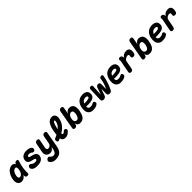

<svg xmlns="http://www.w3.org/2000/svg" viewBox="665 -3168 5865 5865"><g transform="rotate(-45 3597.5 -235.0)"><path d="M148 10Q112 10 80.5 -4Q49 -18 27.5 -48Q6 -78 -2 -125Q-10 -172 2 -238Q14 -305 39.5 -364Q65 -423 101.5 -466.5Q138 -510 185.5 -535Q233 -560 289 -560Q336 -560 361 -538Q382 -519 391 -489Q392 -491 393 -494Q404 -527 427.5 -543.5Q451 -560 486 -560Q520 -560 530 -544Q540 -528 529 -494Q512 -441 498 -389Q484 -337 474.5 -283.5Q465 -230 461 -173.5Q457 -117 459 -54Q460 -20 447 -5Q434 10 400 10Q365 10 344.5 -5.5Q324 -21 323 -54Q322 -76 322 -97Q315 -84 306 -72Q277 -32 238 -11Q199 10 148 10ZM204 -125Q223 -125 243.5 -135Q264 -145 283 -165.5Q302 -186 318 -218Q330 -243 337 -277Q338 -280 339 -284L343 -308Q346 -330 348 -348Q349 -372 344.5 -389Q340 -406 329 -415.5Q318 -425 299 -425Q271 -425 247 -410Q223 -395 204.5 -370Q186 -345 172.5 -312Q159 -279 153 -242Q144 -191 155.5 -158Q167 -125 204 -125Z M818 10Q784 10 756 6.5Q728 3 704.5 -5.5Q681 -14 662 -27.5Q643 -41 628 -61Q617 -75 612 -90Q607 -105 611 -125Q616 -155 634.5 -173Q653 -191 679 -191Q688 -191 699 -188Q710 -185 718 -177Q743 -152 774 -136Q805 -120 841 -120Q860 -120 876.5 -121.5Q893 -123 906 -127Q919 -131 928 -139Q937 -147 939 -160Q941 -172 935.5 -181Q930 -190 918.5 -197Q907 -204 891.5 -208.5Q876 -213 858 -217Q820 -225 783.5 -235.5Q747 -246 720 -265Q693 -284 679.5 -315.5Q666 -347 675 -398Q683 -440 702.5 -470.5Q722 -501 753 -521Q784 -541 826 -550.5Q868 -560 919 -560Q980 -560 1030 -542.5Q1080 -525 1103 -493Q1109 -485 1113 -472.5Q1117 -460 1113 -439Q1108 -407 1089 -390.5Q1070 -374 1044 -374Q1030 -374 1017.5 -378.5Q1005 -383 997 -393Q987 -406 961.5 -418Q936 -430 896 -430Q880 -430 867.5 -427.5Q855 -425 846 -420.5Q837 -416 831.5 -408.5Q826 -401 824 -391Q822 -380 826 -372Q830 -364 838 -358.5Q846 -353 857.5 -349.5Q869 -346 880 -343Q917 -335 957.5 -323.5Q998 -312 1030 -292Q1062 -272 1079.5 -239.5Q1097 -207 1089 -157Q1080 -106 1054 -73.5Q1028 -41 991 -22.5Q954 -4 909 3Q864 10 818 10Z M1520 0 1540 -101Q1514 -48 1474.5 -19Q1435 10 1387 10Q1339 10 1304.5 -6Q1270 -22 1249.5 -50Q1229 -78 1222.5 -115Q1216 -152 1224 -195L1281 -485Q1289 -523 1310 -541.5Q1331 -560 1369 -560Q1407 -560 1423 -541.5Q1439 -523 1431 -485L1380 -225Q1377 -208 1377.5 -191Q1378 -174 1385 -160.5Q1392 -147 1404.5 -138.5Q1417 -130 1438 -130Q1461 -130 1481 -138.5Q1501 -147 1517 -161Q1533 -175 1543 -194Q1553 -213 1557 -235L1602 -485Q1609 -523 1630.5 -541.5Q1652 -560 1690 -560Q1728 -560 1743.5 -541.5Q1759 -523 1752 -485L1665 0Q1653 65 1631.5 115Q1610 165 1573.5 199.5Q1537 234 1483 252Q1429 270 1353 270Q1323 270 1296 264.5Q1269 259 1245 248Q1221 237 1201 220.5Q1181 204 1165 181Q1157 170 1154.5 157Q1152 144 1154 130Q1156 116 1164.5 102.5Q1173 89 1185 78Q1197 67 1212 60Q1227 53 1243 53Q1253 53 1262.5 56Q1272 59 1279 67Q1289 79 1301 91Q1313 103 1327.5 112.5Q1342 122 1359.5 128.5Q1377 135 1397 135Q1420 135 1439.5 126.5Q1459 118 1475 100.5Q1491 83 1502.5 58Q1514 33 1520 0Z M2234 -89Q2187 -40 2142 -15Q2097 10 2040 10Q1999 10 1970.5 -3.5Q1942 -17 1925 -41Q1908 -65 1902 -98L1900 -104Q1872 -91 1841 -78Q1811 -66 1792.5 -76.5Q1774 -87 1767 -119Q1759 -151 1770.5 -172.5Q1782 -194 1813 -207Q1863 -228 1906 -250Q1915 -338 1929 -412Q1949 -518 1983.5 -591Q2018 -664 2068.5 -702Q2119 -740 2189 -740Q2235 -740 2263 -722Q2291 -704 2305 -675Q2319 -646 2321 -609.5Q2323 -573 2315 -536Q2300 -459 2264.5 -394.5Q2229 -330 2171 -275Q2115 -221 2037 -174Q2037 -172 2038 -170Q2040 -157 2044.5 -148Q2049 -139 2055.5 -133.5Q2062 -128 2071 -128Q2090 -128 2106.5 -140Q2123 -152 2144 -172Q2166 -193 2187 -193.5Q2208 -194 2230 -176Q2251 -159 2251 -133Q2251 -107 2234 -89ZM2053 -345Q2060 -352 2067 -358Q2112 -399 2139.5 -444Q2167 -489 2177 -538Q2179 -547 2180.5 -558.5Q2182 -570 2181.5 -580.5Q2181 -591 2177.5 -598Q2174 -605 2165 -605Q2147 -605 2126.5 -576Q2106 -547 2088 -493.5Q2070 -440 2056 -365Q2054 -355 2053 -345Z M2451 10Q2413 10 2398.5 -8Q2384 -26 2391 -63L2497 -665Q2504 -703 2525.5 -721.5Q2547 -740 2585 -740Q2623 -740 2638.5 -721.5Q2654 -703 2647 -665L2611 -459Q2634 -507 2671 -533.5Q2708 -560 2756 -560Q2822 -560 2859.5 -534Q2897 -508 2914 -466.5Q2931 -425 2931.5 -374.5Q2932 -324 2923 -274Q2912 -212 2894.5 -159.5Q2877 -107 2848.5 -69.5Q2820 -32 2779.5 -11Q2739 10 2683 10Q2647 10 2622.5 0.5Q2598 -9 2583 -25Q2568 -41 2560.5 -63Q2553 -85 2549 -109L2541 -63Q2534 -26 2511.5 -8Q2489 10 2451 10ZM2659 -125Q2686 -125 2705.5 -139Q2725 -153 2738.5 -174.5Q2752 -196 2760.5 -222Q2769 -248 2773 -273Q2778 -299 2779 -325.5Q2780 -352 2774 -374.5Q2768 -397 2752 -411Q2736 -425 2706 -425Q2683 -425 2662.5 -414.5Q2642 -404 2625.5 -386Q2609 -368 2598 -344.5Q2587 -321 2582 -295L2575 -255Q2570 -225 2574 -201Q2578 -177 2589.5 -160Q2601 -143 2619 -134Q2637 -125 2659 -125Z M3440 -143Q3457 -117 3455 -91Q3453 -65 3439 -53Q3394 -13 3341.5 -1.5Q3289 10 3223 10Q3183 10 3148.5 -4Q3114 -18 3088.5 -43Q3063 -68 3048.5 -103Q3034 -138 3032 -180Q3029 -259 3046.5 -328.5Q3064 -398 3102 -449.5Q3140 -501 3199 -530.5Q3258 -560 3339 -560Q3430 -560 3480.5 -521.5Q3531 -483 3534 -408Q3536 -360 3521 -327Q3506 -294 3478.5 -272.5Q3451 -251 3414 -239Q3377 -227 3334.5 -222Q3292 -217 3246.5 -217Q3201 -217 3158 -218V-194Q3159 -177 3166 -163Q3173 -149 3184.5 -139.5Q3196 -130 3211 -124.5Q3226 -119 3242 -119Q3265 -119 3282 -121Q3299 -123 3314 -127Q3329 -131 3343 -138Q3357 -145 3373 -155Q3385 -163 3406 -163Q3427 -163 3440 -143ZM3181 -325Q3225 -324 3267 -326Q3309 -328 3341.5 -335Q3374 -342 3393.5 -355Q3413 -368 3412 -389Q3411 -400 3405.5 -408.5Q3400 -417 3390 -422.5Q3380 -428 3366 -431Q3352 -434 3335 -434Q3307 -434 3283 -426Q3259 -418 3239.5 -403.5Q3220 -389 3205.5 -369Q3191 -349 3181 -325Z M3687 10Q3646 10 3626.5 -10Q3607 -30 3608 -70L3622 -491Q3623 -526 3640 -543Q3657 -560 3691 -560Q3720 -560 3734.5 -546.5Q3749 -533 3747 -505L3731 -185Q3730 -173 3732 -173Q3732 -173 3732 -173Q3732 -173 3732 -173Q3732 -172 3733 -173Q3735 -173 3740 -185L3809 -385Q3820 -417 3843 -433.5Q3866 -450 3899 -450Q3932 -450 3949.5 -433.5Q3967 -417 3967 -385L3966 -185Q3966 -173 3967.5 -173Q3969 -173 3975 -185Q4014 -265 4038 -345Q4062 -425 4071 -505Q4074 -534 4096 -547Q4118 -560 4147 -560Q4181 -560 4190 -543.5Q4199 -527 4192 -491Q4173 -386 4138.5 -280Q4104 -174 4055 -69Q4037 -31 4013.5 -10.5Q3990 10 3949 10Q3908 10 3887.5 -9.5Q3867 -29 3867 -68L3869 -251Q3869 -263 3866.5 -263Q3864 -263 3859 -251L3797 -69Q3783 -29 3755.5 -9.5Q3728 10 3687 10Z M4640 -143Q4657 -117 4655 -91Q4653 -65 4639 -53Q4594 -13 4541.5 -1.5Q4489 10 4423 10Q4383 10 4348.5 -4Q4314 -18 4288.5 -43Q4263 -68 4248.5 -103Q4234 -138 4232 -180Q4229 -259 4246.5 -328.5Q4264 -398 4302 -449.5Q4340 -501 4399 -530.5Q4458 -560 4539 -560Q4630 -560 4680.5 -521.5Q4731 -483 4734 -408Q4736 -360 4721 -327Q4706 -294 4678.5 -272.5Q4651 -251 4614 -239Q4577 -227 4534.5 -222Q4492 -217 4446.5 -217Q4401 -217 4358 -218V-194Q4359 -177 4366 -163Q4373 -149 4384.5 -139.5Q4396 -130 4411 -124.5Q4426 -119 4442 -119Q4465 -119 4482 -121Q4499 -123 4514 -127Q4529 -131 4543 -138Q4557 -145 4573 -155Q4585 -163 4606 -163Q4627 -163 4640 -143ZM4381 -325Q4425 -324 4467 -326Q4509 -328 4541.5 -335Q4574 -342 4593.5 -355Q4613 -368 4612 -389Q4611 -400 4605.5 -408.5Q4600 -417 4590 -422.5Q4580 -428 4566 -431Q4552 -434 4535 -434Q4507 -434 4483 -426Q4459 -418 4439.5 -403.5Q4420 -389 4405.5 -369Q4391 -349 4381 -325Z M4875 10Q4837 10 4821.5 -8.5Q4806 -27 4813 -65L4886 -449Q4888 -459 4887.5 -468Q4887 -477 4885 -487Q4880 -524 4894.5 -542Q4909 -560 4946 -560Q4983 -560 5002 -541.5Q5021 -523 5027 -487Q5029 -478 5029.5 -468.5Q5030 -459 5028 -450Q5054 -503 5104 -531.5Q5154 -560 5221 -560Q5264 -560 5292 -546Q5320 -532 5335 -505.5Q5350 -479 5352 -442Q5354 -405 5345 -360L5343 -350Q5335 -312 5314 -293.5Q5293 -275 5255 -275Q5217 -275 5202 -293.5Q5187 -312 5194 -347L5195 -352Q5198 -368 5199 -382.5Q5200 -397 5195.5 -407.5Q5191 -418 5181 -424Q5171 -430 5153 -430Q5133 -430 5109 -422.5Q5085 -415 5064 -401.5Q5043 -388 5027.5 -369Q5012 -350 5008 -328L4958 -65Q4950 -27 4931.5 -8.5Q4913 10 4875 10Z M5451 10Q5413 10 5398.5 -8Q5384 -26 5391 -63L5497 -665Q5504 -703 5525.5 -721.5Q5547 -740 5585 -740Q5623 -740 5638.5 -721.5Q5654 -703 5647 -665L5611 -459Q5634 -507 5671 -533.5Q5708 -560 5756 -560Q5822 -560 5859.5 -534Q5897 -508 5914 -466.5Q5931 -425 5931.5 -374.5Q5932 -324 5923 -274Q5912 -212 5894.5 -159.5Q5877 -107 5848.5 -69.5Q5820 -32 5779.5 -11Q5739 10 5683 10Q5647 10 5622.5 0.5Q5598 -9 5583 -25Q5568 -41 5560.5 -63Q5553 -85 5549 -109L5541 -63Q5534 -26 5511.5 -8Q5489 10 5451 10ZM5659 -125Q5686 -125 5705.5 -139Q5725 -153 5738.5 -174.5Q5752 -196 5760.5 -222Q5769 -248 5773 -273Q5778 -299 5779 -325.5Q5780 -352 5774 -374.5Q5768 -397 5752 -411Q5736 -425 5706 -425Q5683 -425 5662.5 -414.5Q5642 -404 5625.5 -386Q5609 -368 5598 -344.5Q5587 -321 5582 -295L5575 -255Q5570 -225 5574 -201Q5578 -177 5589.5 -160Q5601 -143 5619 -134Q5637 -125 5659 -125Z M6440 -143Q6457 -117 6455 -91Q6453 -65 6439 -53Q6394 -13 6341.5 -1.5Q6289 10 6223 10Q6183 10 6148.5 -4Q6114 -18 6088.5 -43Q6063 -68 6048.5 -103Q6034 -138 6032 -180Q6029 -259 6046.5 -328.5Q6064 -398 6102 -449.5Q6140 -501 6199 -530.5Q6258 -560 6339 -560Q6430 -560 6480.5 -521.5Q6531 -483 6534 -408Q6536 -360 6521 -327Q6506 -294 6478.5 -272.5Q6451 -251 6414 -239Q6377 -227 6334.5 -222Q6292 -217 6246.5 -217Q6201 -217 6158 -218V-194Q6159 -177 6166 -163Q6173 -149 6184.5 -139.5Q6196 -130 6211 -124.5Q6226 -119 6242 -119Q6265 -119 6282 -121Q6299 -123 6314 -127Q6329 -131 6343 -138Q6357 -145 6373 -155Q6385 -163 6406 -163Q6427 -163 6440 -143ZM6181 -325Q6225 -324 6267 -326Q6309 -328 6341.5 -335Q6374 -342 6393.5 -355Q6413 -368 6412 -389Q6411 -400 6405.5 -408.5Q6400 -417 6390 -422.5Q6380 -428 6366 -431Q6352 -434 6335 -434Q6307 -434 6283 -426Q6259 -418 6239.5 -403.5Q6220 -389 6205.5 -369Q6191 -349 6181 -325Z M6675 10Q6637 10 6621.5 -8.5Q6606 -27 6613 -65L6686 -449Q6688 -459 6687.5 -468Q6687 -477 6685 -487Q6680 -524 6694.5 -542Q6709 -560 6746 -560Q6783 -560 6802 -541.5Q6821 -523 6827 -487Q6829 -478 6829.5 -468.5Q6830 -459 6828 -450Q6854 -503 6904 -531.5Q6954 -560 7021 -560Q7064 -560 7092 -546Q7120 -532 7135 -505.5Q7150 -479 7152 -442Q7154 -405 7145 -360L7143 -350Q7135 -312 7114 -293.5Q7093 -275 7055 -275Q7017 -275 7002 -293.5Q6987 -312 6994 -347L6995 -352Q6998 -368 6999 -382.5Q7000 -397 6995.5 -407.5Q6991 -418 6981 -424Q6971 -430 6953 -430Q6933 -430 6909 -422.5Q6885 -415 6864 -401.5Q6843 -388 6827.5 -369Q6812 -350 6808 -328L6758 -65Q6750 -27 6731.5 -8.5Q6713 10 6675 10Z"/></g></svg>

Font: Maple Mono NL ExtraBold
Style: Italic
Weight: 800
Italic angle: -10°
Monospace: yes
Designer: subframe7536
Version: Version 7.000